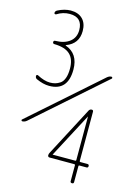

<svg xmlns="http://www.w3.org/2000/svg" viewBox="-140 -809 779 1102"><g transform="rotate(15 250.0 -258.0)"><path d="M391.6 85V-172.9H390.6L252.9 87.9L252 88.9L252.9 89.8H386.7Q391.6 89.8 391.6 85ZM402.3 -217.8Q412.1 -217.8 412.1 -208V85Q412.1 89.8 417 89.8H459Q468.8 89.8 468.8 100.1Q468.8 110.4 459 110.4H417Q412.1 110.4 412.1 115.2V210Q412.1 219.7 401.9 219.7Q391.6 219.7 391.6 210V115.2Q391.6 110.4 386.7 110.4H239.3Q229.5 110.4 228.5 99.6Q228.5 90.8 234.4 81.1L386.7 -209Q392.6 -217.8 402.3 -217.8ZM53.7 -304.7Q43 -309.6 43 -322.3Q43 -326.2 46.4 -328.1Q49.8 -330.1 53.7 -328.1Q95.7 -305.7 129.9 -305.7Q146.5 -305.7 160.6 -309.6Q174.8 -313.5 189.5 -323.2Q204.1 -333 212.4 -355.5Q220.7 -377.9 220.7 -412.1Q220.7 -468.8 190.9 -496.6Q161.1 -524.4 98.6 -525.4Q87.9 -525.4 87.9 -535.2Q87.9 -544.9 97.7 -544.9Q152.3 -545.9 183.6 -570.8Q214.8 -595.7 214.8 -639.6Q214.8 -715.8 138.7 -715.8Q98.6 -715.8 63.5 -693.4Q60.5 -691.4 56.2 -692.9Q51.8 -694.3 51.8 -698.2Q51.8 -710 63.5 -715.8Q101.6 -735.4 138.7 -736.3Q184.6 -736.3 210 -710.9Q235.4 -685.5 235.4 -639.6Q235.4 -563.5 163.1 -537.1Q162.1 -537.1 162.1 -536.1Q162.1 -534.2 163.1 -534.2Q241.2 -506.8 241.2 -412.1Q241.2 -286.1 129.9 -286.1Q94.7 -286.1 53.7 -304.7ZM34.2 -49.8Q30.3 -49.8 28.8 -53.7Q27.3 -57.6 30.3 -59.6L438.5 -419.9Q450.2 -429.7 463.9 -429.7Q466.8 -429.7 468.3 -425.8Q469.7 -421.9 467.8 -419.9L59.6 -59.6Q47.9 -49.8 34.2 -49.8Z"/></g></svg>

Font: Rounded-L Mgen+ 2m thin
Style: Regular
Weight: 100
Designer: [Source Han Sans]
Ryoko NISHIZUKA  (kana & ideographs); Paul D. Hunt (Latin, Greek & Cyrillic); Wenlong ZHANG  (bopomofo
Version: Version 1.059.20150602